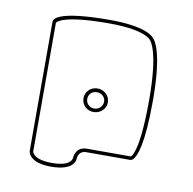

<svg xmlns="http://www.w3.org/2000/svg" viewBox="-68 -594 710 706"><g transform="rotate(10 287.0 -240.5)"><path d="M318 -225C318 -208 304 -194 286 -194C268 -194 255 -208 255 -225C255 -242 268 -255 286 -255C304 -255 318 -242 318 -225ZM332 -225C332 -250 311 -269 286 -269C261 -269 241 -250 241 -225C241 -200 261 -181 286 -181C311 -181 332 -200 332 -225ZM424 -492C440 -484 442 -481 445 -477C445 -477 480 -445 480 -262C480 -144 470 -89 461 -64C457 -52 454 -47 449 -44H286C241 -44 241 0 241 0C240 5 234 30 167 30C126 30 108 20 100 12C93 5 93 0 93 0V-481H94C96 -485 119 -512 287 -512C364 -512 404 -501 424 -492ZM255 0C255 -2 255 -31 286 -31H449C450 -31 455 -31 460 -36C473 -49 494 -95 494 -262C494 -439 462 -479 455 -486C450 -493 421 -525 287 -525C93 -525 80 -492 80 -482V0C80 3 83 44 167 44C250 44 255 5 255 0Z"/></g></svg>

Font: Platiipus Light
Style: Light
Weight: 400
Version: Version 001.000